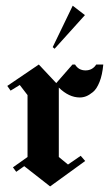

<svg xmlns="http://www.w3.org/2000/svg" viewBox="-20 -656 386 680"><path d="M280.8 -602.5 173.3 -483.3 166.7 -489.2 237.5 -635.8ZM265.8 -104.2 281.7 -85.8 157.5 4.2 65.8 -67.5 37.5 -47.5 25.8 -63.3 77.5 -100V-319.2L50 -355L17.5 -335L5.8 -351.7L117.5 -427.5L179.2 -361.7L236.7 -427.5H245.8Q258.3 -406.7 282.9 -406.7Q307.5 -406.7 320.8 -427.5H345.8Q342.5 -390.8 332.5 -365.8Q322.5 -340.8 309.2 -330Q295.8 -319.2 285 -315Q274.2 -310.8 262.5 -310.8Q224.2 -310.8 188.3 -345.8V-100L220.8 -73.3Z"/></svg>

Font: Chomsky
Style: Regular
Weight: 400
Version: Version 2.3